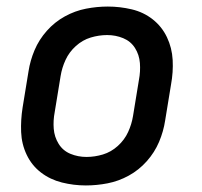

<svg xmlns="http://www.w3.org/2000/svg" viewBox="-20 -558 616 586"><path d="M242 8Q275 8 308.5 1.5Q342 -5 373 -22Q404 -39 428 -66Q452 -93 465.5 -125Q479 -157 484 -190L502 -300Q509 -338 507 -375Q505 -412 489.5 -444.5Q474 -477 446 -499Q418 -521 382 -529.5Q346 -538 309 -538Q276 -538 242.5 -531.5Q209 -525 178 -508Q147 -491 123 -464Q99 -437 85.5 -405Q72 -373 67 -340L49 -230Q43 -192 44.5 -155Q46 -118 61.5 -85.5Q77 -53 105 -31.5Q133 -10 169 -1Q205 8 242 8ZM244 -79Q218 -79 195 -88.5Q172 -98 159 -119Q146 -140 144 -165Q142 -190 147 -216L165 -326Q169 -351 180 -375Q191 -399 211.5 -417.5Q232 -436 257 -443.5Q282 -451 307 -451Q333 -451 356 -441.5Q379 -432 392 -411.5Q405 -391 407 -365.5Q409 -340 404 -314L386 -204Q382 -179 371 -155Q360 -131 339.5 -112.5Q319 -94 294 -86.5Q269 -79 244 -79Z"/></svg>

Font: Iosevka Sparkle Medium Oblique
Style: Regular
Weight: 500
Italic angle: -9°
Designer: Belleve Invis
Foundry: Belleve Invis
Version: Version 4.5.0; ttfautohint (v1.8.3)